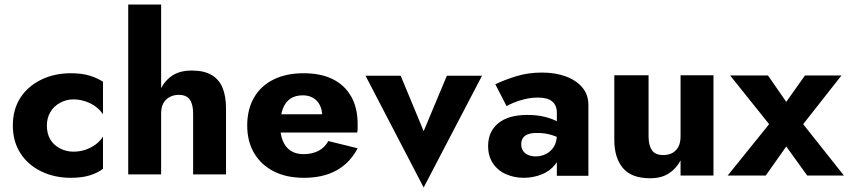

<svg xmlns="http://www.w3.org/2000/svg" viewBox="-20 -787 3765 852"><path d="M188 -230Q188 -263 203 -289Q218 -315 246 -330.5Q274 -346 306 -346Q330 -346 355 -338.5Q380 -331 401.5 -316Q423 -301 437 -280V-424Q414 -440 379 -451Q344 -462 294 -462Q221 -462 162 -433Q103 -404 70 -352.5Q37 -301 37 -230Q37 -160 70 -108Q103 -56 162 -27Q221 2 294 2Q344 2 379 -9Q414 -20 437 -38V-181Q423 -159 402.5 -144.5Q382 -130 357.5 -122Q333 -114 306 -114Q274 -114 246 -128.5Q218 -143 203 -168.5Q188 -194 188 -230Z M695 -767H549V-13H695ZM837 -284V-13H983V-305Q983 -360 967.5 -397.5Q952 -435 918.5 -454.5Q885 -474 831 -474Q775 -474 740 -448.5Q705 -423 687.5 -379.5Q670 -336 670 -284H695Q695 -310 704.5 -328Q714 -346 732 -356Q750 -366 773 -366Q808 -366 822.5 -344.5Q837 -323 837 -284Z M1329 2Q1414 2 1473.5 -31Q1533 -64 1567 -129L1437 -161Q1421 -132 1393 -117.5Q1365 -103 1327 -103Q1293 -103 1270 -118Q1247 -133 1235 -162Q1223 -191 1223 -232Q1224 -276 1235.5 -305.5Q1247 -335 1269 -349.5Q1291 -364 1324 -364Q1350 -364 1369.5 -352.5Q1389 -341 1399.5 -320Q1410 -299 1410 -269Q1410 -263 1406.5 -252.5Q1403 -242 1398 -236L1433 -280H1158V-199H1565Q1567 -206 1567 -216Q1567 -226 1567 -237Q1567 -308 1538.5 -358.5Q1510 -409 1457 -435.5Q1404 -462 1327 -462Q1250 -462 1193.5 -434Q1137 -406 1107 -353.5Q1077 -301 1077 -230Q1077 -159 1108 -107Q1139 -55 1195 -26.5Q1251 2 1329 2Z M1602 -451 1860 45 2119 -451H1963L1860 -205L1758 -451Z M2293 -147Q2293 -163 2300.5 -174.5Q2308 -186 2323.5 -191.5Q2339 -197 2365 -197Q2399 -197 2429.5 -187.5Q2460 -178 2483 -161V-226Q2471 -239 2448 -250.5Q2425 -262 2393 -269.5Q2361 -277 2320 -277Q2236 -277 2191 -240Q2146 -203 2146 -139Q2146 -94 2167.5 -62Q2189 -30 2225.5 -14Q2262 2 2304 2Q2346 2 2383.5 -13Q2421 -28 2444 -57.5Q2467 -87 2467 -129L2451 -188Q2451 -157 2437.5 -135.5Q2424 -114 2402.5 -103.5Q2381 -93 2357 -93Q2339 -93 2324.5 -99Q2310 -105 2301.5 -117Q2293 -129 2293 -147ZM2228 -316Q2237 -322 2258.5 -331Q2280 -340 2308.5 -347Q2337 -354 2367 -354Q2388 -354 2403.5 -350Q2419 -346 2429.5 -337.5Q2440 -329 2445.5 -316.5Q2451 -304 2451 -288V-7H2591V-321Q2591 -367 2564 -399Q2537 -431 2490.5 -448Q2444 -465 2385 -465Q2323 -465 2270 -448.5Q2217 -432 2178 -413Z M2858 -182V-453H2706V-166Q2706 -87 2744 -41.5Q2782 4 2865 4Q2915 4 2948 -17.5Q2981 -39 3000 -75V-8H3146V-453H3000V-182Q3000 -155 2991 -137Q2982 -119 2965 -109Q2948 -99 2923 -99Q2887 -99 2872.5 -121Q2858 -143 2858 -182Z M3552 -452 3469 -335 3388 -452H3220L3393 -236L3209 -8H3378L3469 -137L3562 -8H3725L3544 -236L3714 -452Z"/></svg>

Font: SpinnyJost
Style: Bold
Weight: 700
Version: Version 3.710